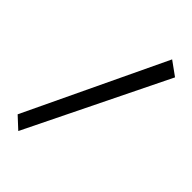

<svg xmlns="http://www.w3.org/2000/svg" viewBox="-265 -956 1080 1080"><g transform="rotate(45 275.5 -415.5)"><path d="M105 33 36 -31 432 -864 515 -804Z"/></g></svg>

Font: Marhey SemiBold
Style: Regular
Weight: 600
Designer: Nur Syamsi & Bustanul Arifin
Foundry: Namelatype
Version: Version 1.000; ttfautohint (v1.8.4.7-5d5b)